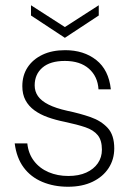

<svg xmlns="http://www.w3.org/2000/svg" viewBox="-20 -699 499 731"><path d="M239 12Q185 12 141 -6.5Q97 -25 70 -61.5Q43 -98 36 -153H84Q88 -114 109.5 -86Q131 -58 165 -43.5Q199 -29 240 -29Q280 -29 308.5 -42Q337 -55 352.5 -77.5Q368 -100 368 -129Q368 -165 352 -184.5Q336 -204 305 -214.5Q274 -225 227 -235Q192 -242 162.5 -252.5Q133 -263 111 -279Q89 -295 77 -317.5Q65 -340 65 -371Q65 -412 85 -442.5Q105 -473 141.5 -490.5Q178 -508 228 -508Q299 -508 346.5 -470.5Q394 -433 402 -359H355Q352 -408 318.5 -437.5Q285 -467 227 -467Q171 -467 141.5 -441.5Q112 -416 112 -374Q112 -351 124.5 -333Q137 -315 164.5 -301Q192 -287 237 -277Q285 -267 325 -253Q365 -239 390 -212Q415 -185 415 -134Q415 -92 393.5 -59Q372 -26 332.5 -7Q293 12 239 12ZM227 -555 98 -640V-679L227 -596L356 -679V-640Z"/></svg>

Font: DM Sans 28pt ExtraLight
Style: Regular
Weight: 250
Version: Version 4.004;gftools[0.9.30]